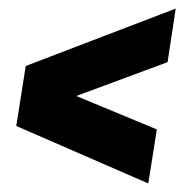

<svg xmlns="http://www.w3.org/2000/svg" viewBox="-20 -533 430 448"><path d="M326 -105 18 -239 40 -379 390 -513 371 -388 158 -309 346 -231Z"/></svg>

Font: Georama ExtraCondensed ExtraBold
Style: Italic
Weight: 800
Width: 2
Italic angle: -9°
Designer: Jean-Baptiste Levee
Foundry: Production Type
Version: Version 1.000